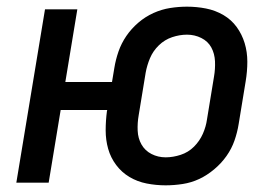

<svg xmlns="http://www.w3.org/2000/svg" viewBox="-20 -548 840 576"><path d="M477 8Q448 8 420 2.5Q392 -3 368.5 -17Q345 -31 328.5 -53Q312 -75 304.5 -101.5Q297 -128 297 -157Q297 -186 301 -216L302 -218H162L126 0H29L115 -520H212L176 -302H316L323 -344Q327 -369 335.5 -393.5Q344 -418 359 -440Q374 -462 395 -480Q416 -498 440.5 -509Q465 -520 490.5 -524Q516 -528 541 -528Q570 -528 598 -522.5Q626 -517 650 -503Q674 -489 690 -467Q706 -445 714 -418.5Q722 -392 722 -363Q722 -334 717 -304L696 -176Q692 -151 683.5 -126.5Q675 -102 659.5 -80Q644 -58 622.5 -40Q601 -22 577.5 -11Q554 0 528 4Q502 8 477 8ZM477 -76Q499 -76 522 -83.5Q545 -91 562 -108Q579 -125 588.5 -146.5Q598 -168 601 -190L622 -318Q626 -341 625 -364Q624 -387 614 -405.5Q604 -424 584 -434Q564 -444 541 -444Q519 -444 496.5 -436.5Q474 -429 456.5 -412Q439 -395 430 -373.5Q421 -352 417 -330L396 -202Q392 -179 393 -156Q394 -133 404.5 -114.5Q415 -96 434.5 -86Q454 -76 477 -76Z"/></svg>

Font: Iosevka Aile Medium
Style: Italic
Weight: 500
Italic angle: -9°
Designer: Belleve Invis
Foundry: Belleve Invis
Version: Version 31.1.0; ttfautohint (v1.8.4)